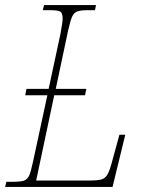

<svg xmlns="http://www.w3.org/2000/svg" viewBox="-38 -734 580 754"><path d="M454 -205 404 0H-18L-13 -20H9Q42 -20 55.5 -24.5Q69 -29 76 -43.5Q83 -58 91 -96L148 -360H61L66 -385H153L199 -599Q208 -648 208 -660Q208 -683 199 -688.5Q190 -694 158 -694H130L135 -714H339L335 -694H308Q278 -694 265 -689Q252 -684 245 -668Q238 -652 229 -612L181 -385H301L296 -360H175L104 -25H309Q346 -25 361 -29.5Q376 -34 385 -50.5Q394 -67 405 -110L431 -205Z"/></svg>

Font: Noto Serif NarrowThin
Style: Italic
Weight: 250
Width: 4
Italic angle: -12°
Designer: Monotype Design Team
Foundry: Monotype Imaging Inc.
Version: Version 1.001